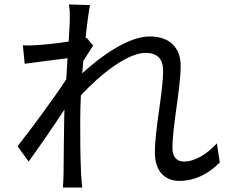

<svg xmlns="http://www.w3.org/2000/svg" viewBox="-20 -811 1040 864"><path d="M956 -166C910 -116 857 -84 807 -84C772 -84 756 -110 756 -144C756 -244 793 -415 793 -514C793 -595 746 -647 653 -647C554 -647 427 -552 350 -481C352 -500 353 -519 355 -537C370 -561 387 -588 399 -606L370 -641L365 -639C372 -708 380 -764 385 -788L290 -791C295 -766 294 -740 294 -717C294 -706 292 -671 289 -624C238 -616 180 -610 148 -608C124 -606 105 -606 83 -607L91 -524C153 -532 239 -544 284 -549C282 -518 280 -486 278 -454C228 -376 114 -222 59 -153L109 -84C157 -150 222 -245 270 -318C270 -303 269 -290 269 -280C267 -170 267 -121 266 -26C266 -10 264 19 263 33H350C348 15 346 -10 345 -27C341 -116 341 -176 341 -266C341 -301 342 -340 344 -382C435 -480 555 -573 635 -573C685 -573 714 -549 714 -492C714 -396 677 -233 677 -123C677 -41 722 3 787 3C855 3 917 -27 969 -80Z"/></svg>

Font: Noto Sans CJK TC Regular
Style: Regular
Weight: 400
Designer: Ryoko NISHIZUKA (kana & ideographs); Paul D. Hunt (Latin, Greek & Cyrillic); Wenlong ZHANG (bopomofo); Sandoll Communica
Foundry: Adobe Systems Incorporated
Version: Version 1.001;PS 1.001;hotconv 1.0.78;makeotf.lib2.5.61930